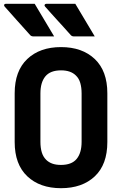

<svg xmlns="http://www.w3.org/2000/svg" viewBox="-20 -967 640 1007"><path d="M162 -947Q189 -901 213 -861.5Q237 -822 264 -776H156Q145 -776 139 -782Q113 -811 95.5 -830.5Q78 -850 64.5 -865Q51 -880 37 -896Q23 -912 4 -933Q0 -938 2 -942.5Q4 -947 10 -947ZM375 -947Q402 -901 426 -861.5Q450 -822 477 -776H368Q358 -776 352 -782Q326 -811 308.5 -830.5Q291 -850 277 -865Q263 -880 249 -896Q235 -912 216 -933Q212 -938 214.5 -942.5Q217 -947 223 -947ZM300 -720Q411 -720 477 -657.5Q543 -595 543 -478V-222Q543 -104 477 -42Q411 20 300 20Q189 20 123 -42.5Q57 -105 57 -222V-478Q57 -595 123 -657.5Q189 -720 300 -720ZM192 -223Q192 -192 199 -168.5Q206 -145 222 -129Q235 -116 254 -109Q273 -102 300 -102Q356 -102 382 -133.5Q408 -165 408 -223V-477Q408 -508 401 -532Q394 -556 378 -571Q351 -598 300 -598Q244 -598 218 -566.5Q192 -535 192 -477Z"/></svg>

Font: Recursive Mn Lnr St
Style: Bold
Weight: 700
Monospace: yes
Version: Version 1.079;hotconv 1.0.112;makeotfexe 2.5.65598; ttfautoh